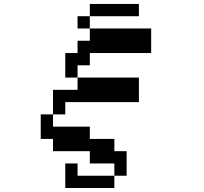

<svg xmlns="http://www.w3.org/2000/svg" viewBox="-20 -817 1040 978"><path d="M187.5 -109.4V-234.4H250V-359.4H375V-421.9H687.5V-296.9H312.5V-234.4H250V-171.9H437.5V-109.4H562.5V-46.9H625V78.1H562.5V15.6H437.5V-46.9H250V-109.4ZM437.5 -734.4V-671.9H750V-546.9H437.5V-484.4H375V-421.9H312.5V-546.9H375V-609.4H437.5V-671.9H375V-734.4ZM437.5 -734.4V-796.9H687.5V-734.4ZM562.5 78.1V140.6H312.5V15.6H375V78.1Z"/></svg>

Font: KH Dot Dougenzaka 16
Style: Regular
Weight: 400
Designer: Original version for X68000 by Keitarou Hiraki (http://hp.vector.co.jp/authors/VA000874/) / TrueType conversion by Homem
Version: Version 1.00.20150527